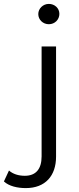

<svg xmlns="http://www.w3.org/2000/svg" viewBox="-112 -764 407 983"><path d="M20 199C120 199 175 136 175 38V-526H101V37C101 102 71 136 15 136C-17 136 -46 127 -66 109L-92 165C-66 189 -23 199 20 199ZM138 -640C169 -640 192 -664 192 -693C192 -722 168 -744 138 -744C108 -744 84 -720 84 -692C84 -663 108 -640 138 -640Z"/></svg>

Font: Montserrat-Alt1
Style: Regular
Weight: 400
Designer: Differentunic
Foundry: Differentunic
Version: Version 7.222